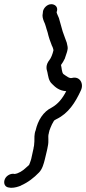

<svg xmlns="http://www.w3.org/2000/svg" viewBox="-42 -718 411 916"><path d="M119 -18C119 -12 117 -7 116 -1L107 40C106 45 103 52 100 61L99 63C97 71 96 69 82 82C68 96 46 110 28 112L21 111H20C5 111 -16 122 -21 143C-25 160 -17 176 3 177L10 178H11C29 178 44 173 57 168L58 167C92 152 120 130 144 105C160 89 167 62 172 42L182 0C183 -6 185 -12 186 -20C192 -46 186 -63 190 -79L191 -82C191 -83 191 -86 193 -91V-93C194 -96 197 -103 199 -109L206 -125L215 -141C216 -143 218 -145 228 -150C284 -177 317 -228 344 -287C359 -319 339 -356 301 -346C289 -343 276 -354 260 -365C252 -375 253 -393 249 -408C255 -416 262 -427 268 -440V-441L274 -459C277 -467 279 -474 280 -480C283 -491 279 -501 277 -512V-513C269 -536 264 -547 257 -568L239 -632C236 -640 229 -653 228 -660L230 -666C235 -687 218 -698 203 -698C182 -698 166 -679 163 -664V-663L162 -654C159 -642 162 -630 167 -617C176 -599 177 -587 185 -564C190 -542 198 -518 206 -499C208 -497 213 -483 213 -478C209 -460 201 -440 194 -432C175 -408 179 -389 184 -374C188 -357 189 -332 208 -316C221 -303 240 -285 274 -283C256 -248 235 -222 205 -205C164 -185 139 -144 128 -96C121 -80 122 -55 122 -43L121 -31V-30C121 -29 121 -26 120 -20Z"/></svg>

Font: Stray Cat
Style: ExBdCnObl
Weight: 800
Version: Version 1.0